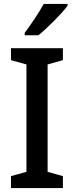

<svg xmlns="http://www.w3.org/2000/svg" viewBox="-20 -960 378 980"><path d="M325 -931V-940H203C179 -895 138 -835 106 -792V-780H176C222 -817 297 -892 325 -931ZM301 0V-61L223 -83V-631L301 -653V-714H36V-653L115 -631V-83L36 -61V0Z"/></svg>

Font: Noto Sans Bengali SemiCondensed Medium
Style: Regular
Weight: 500
Width: 4
Designer: Joana Ranito - Universal Thirst; Jelle Bosma - Monotype Design Team
Foundry: Universal Thirst ehf.
Version: Version 3.000